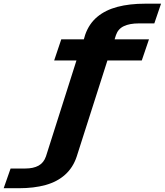

<svg xmlns="http://www.w3.org/2000/svg" viewBox="-239 -806 894 1042"><path d="M-219 215.5H-137Q-54.5 215.5 8.5 198Q71.5 180.5 114.2 142.2Q157 104 177 44.5L344 -478H530.5L569.5 -592.5H383L390.5 -616Q402 -649.5 433.5 -664.2Q465 -679 514 -679H598.5L635 -786H549Q464 -786 398.5 -768.8Q333 -751.5 288.8 -714.5Q244.5 -677.5 223.5 -618L216 -592.5H93.5L55 -478H176L10.5 42.5Q-1.5 77.5 -29.8 93Q-58 108.5 -101.5 108.5H-181.5Z"/></svg>

Font: Anybody Thin
Style: Bold Italic
Weight: 700
Italic angle: -10°
Version: Version 1.113;gftools[0.9.25]